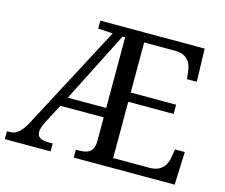

<svg xmlns="http://www.w3.org/2000/svg" viewBox="-101 -849 1152 985"><g transform="rotate(15 475.5 -357.0)"><path d="M0 0H243V-42H220C181 -42 160 -54 160 -81C160 -93 165 -113 176 -134L231 -239H461V-109C459 -50 423 -42 379 -42H366V0H902L909 -175H857L850 -132C843 -88 818 -50 755 -50H562V-349H803V-398H562V-664H730C790 -662 813 -626 818 -582L823 -539H875L870 -714H316V-672L394 -667L105 -120C77 -66 51 -42 16 -42H0ZM257 -289 447 -664H461V-289Z"/></g></svg>

Font: Noto Nastaliq Urdu
Style: Regular
Weight: 400
Designer: Monotype Design Team (Patrick Giasson: type design, Kamal Mansour: OpenType code, Glenda Bellarosa). Updated by Simon Co
Foundry: Monotype Imaging Inc., Simon Cozens
Version: Version 3.009